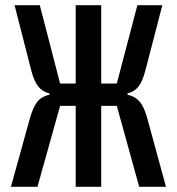

<svg xmlns="http://www.w3.org/2000/svg" viewBox="-20 -718 680 738"><path d="M271 -311H211L124 0H22L94 -260Q107 -307 124 -327.5Q141 -348 170 -354V-359Q144 -365 127.5 -385Q111 -405 100 -448L36 -698H133L211 -397H271V-698H369V-397H429L508 -698H604L539 -448Q528 -405 512 -385Q496 -365 470 -359V-354Q499 -348 517 -327Q535 -306 547 -260L618 0H515L429 -311H369V0H271Z"/></svg>

Font: Writer Medium
Style: Regular
Weight: 500
Monospace: yes
Designer: Mike Abbink, Paul van der Laan, Pieter van Rosmalen
Foundry: Bold Monday
Version: Version 2.001 2020